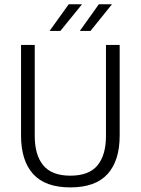

<svg xmlns="http://www.w3.org/2000/svg" viewBox="-20 -844 642 876"><path d="M301 11Q186.5 11 131.2 -50Q76 -111 76 -225.5V-639H138.5V-224Q138.5 -136.5 177.5 -89.5Q216.5 -42.5 301 -42.5Q386 -42.5 424.8 -89.5Q463.5 -136.5 463.5 -224V-639H526V-225.5Q526 -111 470.8 -50Q415.5 11 301 11ZM431 -824.5H490.5V-824L393 -703H345V-704ZM293.5 -824.5H353.5V-823.5L255.5 -703H207V-704Z"/></svg>

Font: Anek Latin Light
Style: Regular
Weight: 300
Designer: Yesha Goshar
Foundry: Ek Type
Version: Version 1.003